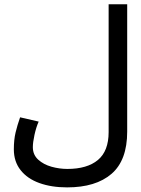

<svg xmlns="http://www.w3.org/2000/svg" viewBox="-20 -668 640 874"><path d="M43 12Q43 -32 51 -65.2Q59 -98.5 71.5 -134L156 -114.5Q144.5 -88.5 137 -54.2Q129.5 -20 129.5 2Q129.5 36.5 154 58.8Q178.5 81 214.5 91Q250.5 101 286.5 101Q377 101 425.8 60.2Q474.5 19.5 474.5 -66.5V-648.5H559V-69Q559 62 487.5 123.5Q416 185 285.5 185Q214 185 159.2 165.2Q104.5 145.5 73.8 106.5Q43 67.5 43 12Z"/></svg>

Font: JuliaMono
Style: Italic
Weight: 400
Italic angle: -9°
Monospace: yes
Designer: cormullion
Foundry: corm
Version: Version 0.057; ttfautohint (v1.8.4)